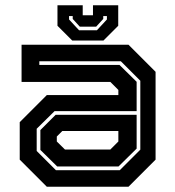

<svg xmlns="http://www.w3.org/2000/svg" viewBox="-20 -710 666 730"><path d="M158 0 55 -103V-245.5L158 -348.5H430V-368L399.5 -398.5H62V-540H468.5L571.5 -437V-103L468.5 0ZM197.5 -77 133.5 -140V-215.5L191.5 -273.5H499.5V-145L430.5 -77ZM192.5 -63H435.5L513.5 -141V-403L439.5 -477H129.5V-463H434.5L499.5 -399V-287.5H187.5L119.5 -220.5V-136ZM227 -141.5H399.5L430 -172V-212H217L196 -191V-172ZM254.5 -556 198.5 -612V-690H294.5V-652H333.5V-690H429.5V-612L373.5 -556ZM280.5 -595H348.5L386.5 -636V-649H372.5V-638L345.5 -608.5H283.5L256.5 -638V-649H242.5V-636Z"/></svg>

Font: Tourney Thin
Style: Bold
Weight: 700
Version: Version 1.015